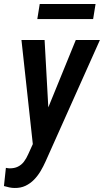

<svg xmlns="http://www.w3.org/2000/svg" viewBox="-53 -729 522 964"><path d="M138.2 -64 327.6 -528.3H448.7L176.3 80.6Q165 106 150.9 129.9Q136.7 153.8 117.9 173.1Q99.1 192.4 75 203.9Q50.8 215.3 20.5 214.8Q6.8 214.8 -6.3 211.9Q-19.5 209 -33.2 205.1L-23.4 113.8Q-19 114.7 -14.9 115.2Q-10.7 115.7 -6.8 116.2Q18.6 116.7 36.6 107.9Q54.7 99.1 67.1 82.8Q79.6 66.4 88.9 44.9ZM170.9 -528.3 192.9 -129.4 190.4 -6.3 113.8 13.2 54.7 -528.3ZM426.8 -709 414.6 -633.3H134.3L146.5 -709Z"/></svg>

Font: Roboto Condensed Medium
Style: Italic
Weight: 500
Italic angle: -12°
Designer: Christian Robertson
Foundry: Google
Version: Version 3.0; 2020